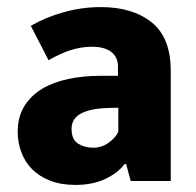

<svg xmlns="http://www.w3.org/2000/svg" viewBox="-20 -511 552 542"><path d="M67 -438Q108 -462 159.5 -476.5Q211 -491 265 -491Q354 -491 408 -448Q462 -405 462 -311V0H349L336 -48H332Q312 -22 276.5 -5.5Q241 11 193 11Q152 11 121.5 -1Q91 -13 71 -33Q51 -53 40.5 -80.5Q30 -108 30 -139Q30 -181 48.5 -211Q67 -241 98.5 -260Q130 -279 172.5 -288Q215 -297 263 -297H313V-323Q313 -350 294 -364.5Q275 -379 240 -379Q210 -379 181 -370Q152 -361 117 -341ZM314 -207 281 -206Q253 -205 234 -200Q215 -195 203.5 -187.5Q192 -180 187 -169.5Q182 -159 182 -148Q182 -117 200.5 -105.5Q219 -94 243 -94Q267 -94 286.5 -108Q306 -122 314 -139Z"/></svg>

Font: Ek Mukta ExtraBold
Style: Regular
Weight: 800
Designer: Girish Dalvi and Yashodeep Gholap
Foundry: Ek Type
Version: Version 2.538;PS 1.002;hotconv 16.6.51;makeotf.lib2.5.65220;